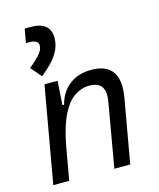

<svg xmlns="http://www.w3.org/2000/svg" viewBox="-121 -910 828 997"><g transform="rotate(-15 293.0 -412.0)"><path d="M40.5 0 131.8 -517.6H202.1L193.8 -388.7H202.6Q220.2 -455.1 267.8 -491.2Q315.4 -527.3 384.3 -527.3Q547.4 -527.3 514.2 -340.3L454.1 0H368.7L428.7 -344.2Q447.3 -450.7 355 -450.7Q312.5 -450.7 275.4 -426.3Q238.3 -401.9 209 -345.5Q179.7 -289.1 160.2 -192.9L126 0ZM130.9 -561 81.5 -618.2 111.3 -644Q131.3 -661.6 145.8 -680.4Q160.2 -699.2 160.2 -718.8Q160.2 -749 113.3 -749H94.2L107.4 -823.7H140.6Q244.6 -823.7 244.6 -736.8Q244.6 -695.8 223.4 -659.7Q202.1 -623.5 166 -591.8Z"/></g></svg>

Font: Cascadia Mono PL SemiLight
Style: Italic
Weight: 350
Italic angle: -10°
Monospace: yes
Designer: Aaron Bell
Foundry: Saja Typeworks
Version: Version 2404.023; ttfautohint (v1.8.4)